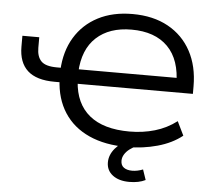

<svg xmlns="http://www.w3.org/2000/svg" viewBox="-59 -781 1192 1044"><g transform="rotate(5 536.5 -258.5)"><path d="M656 9Q535 9 447.5 -30.5Q360 -70 311.5 -145Q263 -220 258 -325L276 -310H232Q133 -310 84.5 -354Q36 -398 36 -485V-544H128V-486Q128 -438 152 -413.5Q176 -389 238 -389H274L258 -375Q263 -479 309 -555Q355 -631 435 -672.5Q515 -714 623 -714Q736 -714 817.5 -669Q899 -624 943 -542.5Q987 -461 987 -351V-310H344L357 -323Q365 -202 442 -139Q519 -76 661 -76Q734 -76 799 -95Q864 -114 918 -155L955 -79Q900 -35 821 -13Q742 9 656 9ZM625 -629Q504 -629 433 -563.5Q362 -498 356 -373L344 -389H915L893 -352Q893 -488 823 -558.5Q753 -629 625 -629ZM684 197Q627 197 593 171Q559 145 559 101Q559 60 589.5 24Q620 -12 673 -35L707 0Q686 9 669 22Q652 35 642 51.5Q632 68 632 86Q632 111 649 123Q666 135 694 135Q708 135 723 132Q738 129 753 123L772 179Q754 188 732 192.5Q710 197 684 197Z"/></g></svg>

Font: Nunito Sans 7pt SemiExpanded
Style: Regular
Weight: 400
Width: 6
Designer: Vernon Adams
Foundry: Vernon Adams
Version: Version 3.101;gftools[0.9.27]